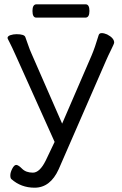

<svg xmlns="http://www.w3.org/2000/svg" viewBox="-20 -866 569 893"><path d="M377 -784H149Q131 -784 131 -815Q131 -846 150 -846H378Q396 -846 396 -815Q396 -784 377 -784ZM234 -206 56 -602Q34 -651 24.5 -669Q15 -687 15 -689Q15 -698 28.5 -702.5Q42 -707 57 -707Q94 -707 98 -693Q103 -680 111 -656.5Q119 -633 126 -618L269 -291L406 -608Q421 -643 439 -703Q442 -712 453 -712Q464 -712 478 -706Q511 -689 511 -668Q511 -663 497 -635Q483 -607 474 -586L253 -79Q214 7 141 7Q78 7 33 -33Q28 -37 28 -50.5Q28 -64 37 -81.5Q46 -99 55.5 -99Q65 -99 83 -81Q101 -63 133 -63Q165 -63 193 -120Z"/></svg>

Font: LXGW WenKai Lite
Style: Regular
Weight: 400
Designer: LXGW / Fontworks Inc.
Foundry: LXGW / Fontworks Inc.
Version: Version 1.511; March 25, 2025